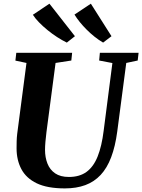

<svg xmlns="http://www.w3.org/2000/svg" viewBox="-20 -1036 790 1066"><path d="M681 -686.5 631 -306Q620 -223 597.2 -163Q574.5 -103 538.8 -64.8Q503 -26.5 453.5 -8.2Q404 10 340 10Q243 10 184.2 -18.2Q125.5 -46.5 98.8 -96.8Q72 -147 72 -212.5Q72 -231.5 72.5 -251.5Q73 -271.5 75.5 -293L127 -686.5L65.5 -699.5L70.5 -743H380.5L376 -700L288.5 -686.5L238 -303Q234.5 -274.5 232.2 -249Q230 -223.5 230 -204Q230 -162 243.5 -127.8Q257 -93.5 286.2 -73.5Q315.5 -53.5 362.5 -53.5Q422 -53.5 460.8 -82Q499.5 -110.5 522.2 -167.5Q545 -224.5 555.5 -310L604 -686L530.5 -700L534.5 -743H749.5L744.5 -700ZM599 -835 552.5 -799.5Q527 -814.5 504 -833Q481 -851.5 460.8 -871.8Q440.5 -892 423.5 -913Q406.5 -934 393.5 -955L484.5 -1015.5ZM396 -835 351 -799.5Q324.5 -812.5 297 -830.2Q269.5 -848 243.8 -869Q218 -890 196.8 -911.8Q175.5 -933.5 162.5 -954L254.5 -1015.5Z"/></svg>

Font: Merriweather 48pt ExtraBold
Style: Italic
Weight: 800
Italic angle: -7.8°
Version: Version 2.101